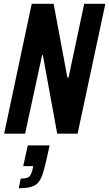

<svg xmlns="http://www.w3.org/2000/svg" viewBox="-20 -708 578 1017"><path d="M2 0 148 -688H264L337 -297H343L426 -688H538L391 0H283L207 -416H203L113 0ZM79 289 90 238Q112 238 123.5 234Q135 230 141 220Q147 210 152 192L156 172H103L127 62H243L225 143Q215 186 205.5 215Q196 244 181.5 260Q167 276 142.5 282.5Q118 289 79 289Z"/></svg>

Font: Saira Condensed SemiBold
Style: Italic
Weight: 600
Width: 3
Italic angle: -12°
Designer: Hector Gatti with collaboration of the Omnibus-Type team
Foundry: Omnibus-Type
Version: Version 1.101